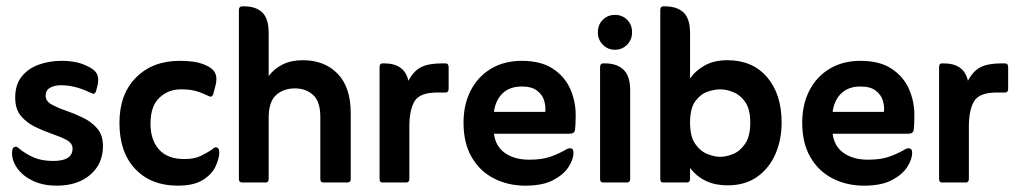

<svg xmlns="http://www.w3.org/2000/svg" viewBox="-20 -576 3226 606"><path d="M38 -109Q61 -90 86.5 -79Q112 -68 148 -68Q209 -68 209 -107Q209 -124 190.5 -134Q172 -144 145.5 -153Q119 -162 92 -175Q65 -188 46.5 -209.5Q28 -231 28 -268Q28 -309 48.5 -334.5Q69 -360 102.5 -372Q136 -384 174 -384Q221 -384 252 -369Q278 -358 286 -342.5Q294 -327 286 -299L283 -288Q280 -280 275 -280Q272 -280 270 -281.5Q268 -283 264 -284Q217 -307 172 -307Q152 -307 138 -299Q124 -291 124 -274Q124 -257 142.5 -246.5Q161 -236 187.5 -227Q214 -218 241 -205Q268 -192 286.5 -171Q305 -150 305 -115Q305 -59 265 -24.5Q225 10 159 10Q117 10 85.5 -4.5Q54 -19 36 -43Q18 -67 18 -93Q18 -113 30 -113Q34 -113 38 -109Z M649 -104Q656 -111 661 -111Q672 -111 672 -95Q672 -75 660 -50Q648 -25 619.5 -7.5Q591 10 541 10Q457 10 407 -42.5Q357 -95 357 -188Q357 -279 409.5 -331.5Q462 -384 547 -384Q569 -384 588.5 -381.5Q608 -379 625 -372Q651 -362 659 -345.5Q667 -329 659 -301L653 -279Q650 -271 645 -271Q641 -271 636 -274Q613 -285 595 -289.5Q577 -294 551 -294Q511 -294 483 -267.5Q455 -241 455 -186Q455 -134 482 -104Q509 -74 562 -74Q594 -74 615 -84.5Q636 -95 649 -104Z M828 -336Q845 -359 872 -372.5Q899 -386 936 -386Q1004 -386 1045.5 -343.5Q1087 -301 1087 -219V-11Q1087 0 1076 0H1002Q991 0 991 -11V-207Q991 -256 968 -276.5Q945 -297 911 -297Q875 -297 851.5 -276Q828 -255 828 -204V-11Q828 0 818 0H745Q734 0 734 -11V-544Q734 -556 745 -556H750Q788 -556 808 -536.5Q828 -517 828 -472Z M1269 -321Q1286 -353 1310 -364.5Q1334 -376 1375 -376H1386Q1396 -376 1396 -364V-296Q1396 -284 1386 -284H1360Q1305 -284 1288.5 -256.5Q1272 -229 1272 -176V-11Q1272 0 1262 0H1187Q1178 0 1178 -11V-364Q1178 -376 1187 -376H1192Q1257 -376 1269 -321Z M1539 -154Q1544 -114 1574 -93Q1604 -72 1650 -72Q1688 -72 1713 -80Q1738 -88 1763 -102Q1772 -108 1779 -108Q1790 -108 1790 -94Q1790 -73 1774.5 -49Q1759 -25 1726 -7.5Q1693 10 1638 10Q1584 10 1539.5 -12.5Q1495 -35 1469 -79.5Q1443 -124 1443 -189Q1443 -246 1465.5 -290Q1488 -334 1529.5 -359Q1571 -384 1627 -384Q1687 -384 1724.5 -359.5Q1762 -335 1779.5 -296Q1797 -257 1797 -213Q1797 -198 1796.5 -186.5Q1796 -175 1795 -167Q1794 -154 1778 -154ZM1539 -223H1701Q1703 -240 1697.5 -258.5Q1692 -277 1675 -290Q1658 -303 1627 -303Q1589 -303 1566.5 -281.5Q1544 -260 1539 -223Z M1867 -474Q1867 -498 1882.5 -513.5Q1898 -529 1921 -529Q1944 -529 1959.5 -513.5Q1975 -498 1975 -474Q1975 -451 1959.5 -435Q1944 -419 1921 -419Q1898 -419 1882.5 -435Q1867 -451 1867 -474ZM1884 0Q1874 0 1874 -11V-364Q1874 -376 1884 -376H1889Q1927 -376 1948 -356Q1969 -336 1969 -291V-11Q1969 0 1958 0Z M2158 -46V-11Q2158 0 2148 0H2073Q2064 0 2064 -11V-544Q2064 -556 2073 -556H2078Q2117 -556 2137.5 -536.5Q2158 -517 2158 -472V-328Q2175 -353 2204.5 -369.5Q2234 -386 2276 -386Q2355 -386 2401 -332.5Q2447 -279 2447 -189Q2447 -135 2427.5 -90Q2408 -45 2370 -18Q2332 9 2276 9Q2200 9 2158 -46ZM2253 -81Q2272 -81 2294 -90Q2316 -99 2332 -122.5Q2348 -146 2348 -189Q2348 -231 2332.5 -253.5Q2317 -276 2295 -285Q2273 -294 2253 -294Q2235 -294 2213 -286.5Q2191 -279 2174.5 -256.5Q2158 -234 2158 -189Q2158 -145 2174.5 -121.5Q2191 -98 2213.5 -89.5Q2236 -81 2253 -81Z M2608 -154Q2613 -114 2643 -93Q2673 -72 2719 -72Q2757 -72 2782 -80Q2807 -88 2832 -102Q2841 -108 2848 -108Q2859 -108 2859 -94Q2859 -73 2843.5 -49Q2828 -25 2795 -7.5Q2762 10 2707 10Q2653 10 2608.5 -12.5Q2564 -35 2538 -79.5Q2512 -124 2512 -189Q2512 -246 2534.5 -290Q2557 -334 2598.5 -359Q2640 -384 2696 -384Q2756 -384 2793.5 -359.5Q2831 -335 2848.5 -296Q2866 -257 2866 -213Q2866 -198 2865.5 -186.5Q2865 -175 2864 -167Q2863 -154 2847 -154ZM2608 -223H2770Q2772 -240 2766.5 -258.5Q2761 -277 2744 -290Q2727 -303 2696 -303Q2658 -303 2635.5 -281.5Q2613 -260 2608 -223Z M3035 -321Q3052 -353 3076 -364.5Q3100 -376 3141 -376H3152Q3162 -376 3162 -364V-296Q3162 -284 3152 -284H3126Q3071 -284 3054.5 -256.5Q3038 -229 3038 -176V-11Q3038 0 3028 0H2953Q2944 0 2944 -11V-364Q2944 -376 2953 -376H2958Q3023 -376 3035 -321Z"/></svg>

Font: Zain
Style: Bold
Weight: 700
Designer: Zain,Boutros
Foundry: Mobile Telecommunications Company (Zain), 2024
Version: Version 1.50; ttfautohint (v1.8.4)